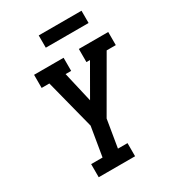

<svg xmlns="http://www.w3.org/2000/svg" viewBox="-218 -1047 1052 1166"><g transform="rotate(-30 308.0 -464.0)"><path d="M125 0V-92H205L239 -296L150 -643H96V-735H303V-643H264L313 -431L435 -643H410V-735H616V-643H552L345 -285L313 -92H380V0ZM540 -842H240V-928H540Z"/></g></svg>

Font: Iosevka Slab Semibold Extended
Style: Italic
Weight: 600
Width: 7
Italic angle: -9°
Monospace: yes
Designer: Belleve Invis
Foundry: Belleve Invis
Version: Version 11.1.0; ttfautohint (v1.8.3)